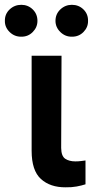

<svg xmlns="http://www.w3.org/2000/svg" viewBox="-61 -780 389 806"><path d="M71.8 -545.9H197.3L195.8 -158.7Q196.3 -124.5 212.9 -113.5Q229.5 -102.5 255.4 -102.5Q268.6 -102.5 279.5 -104Q290.5 -105.5 297.9 -106.4V-6.3Q281.7 -1 260.7 2.9Q239.7 6.8 214.4 6.3Q149.9 6.8 110.8 -28.6Q71.8 -64 71.8 -147ZM28.3 -626Q0 -625.5 -20.5 -645.5Q-41 -665.5 -40.5 -692.4Q-41 -721.2 -20.5 -740.5Q0 -759.8 28.3 -759.8Q56.6 -759.8 76.4 -740.5Q96.2 -721.2 96.2 -692.4Q96.2 -665.5 76.4 -645.5Q56.6 -625.5 28.3 -626ZM240.7 -626Q212.9 -625.5 192.4 -645.5Q171.9 -665.5 171.9 -692.4Q171.9 -721.2 192.4 -740.5Q212.9 -759.8 240.7 -759.8Q269.5 -759.8 289.3 -740.5Q309.1 -721.2 308.6 -692.4Q309.1 -665.5 289.3 -645.5Q269.5 -625.5 240.7 -626Z"/></svg>

Font: Inter Semi Bold
Style: Regular
Weight: 600
Designer: Rasmus Andersson
Foundry: rsms
Version: Version 4.000;git-e0f93cc